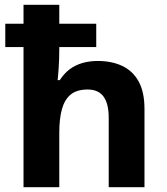

<svg xmlns="http://www.w3.org/2000/svg" viewBox="-20 -846 697 800"><path d="M227 -826V-747H381V-650H227V-641Q227 -601 224.5 -564Q222 -527 220 -512H229Q247 -540 270.5 -557.5Q294 -575 323.5 -583.5Q353 -592 387 -592Q446 -592 490 -571Q534 -550 558 -506Q582 -462 582 -392V-66H433V-355Q433 -414 411.5 -443.5Q390 -473 345 -473Q300 -473 274.5 -452Q249 -431 238 -391Q227 -351 227 -293V-66H78V-650H2V-747H78V-826Z"/></svg>

Font: Noto Sans Malayalam UI
Style: Regular
Weight: 400
Designer: Jelle Bosma - Monotype Design Team
Foundry: Monotype Imaging Inc.
Version: Version 2.104